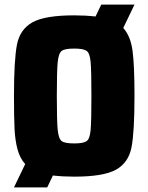

<svg xmlns="http://www.w3.org/2000/svg" viewBox="-20 -763 648 838"><path d="M518 -641Q550 -605 558.5 -541.5Q567 -478 567 -344Q567 -187 554 -120Q541 -53 486.5 -22.5Q432 8 304 8Q254 8 211 3L186 55H41L90 -47Q67 -72 56.5 -111Q46 -150 43.5 -200.5Q41 -251 41 -344Q41 -501 54 -568Q67 -635 121.5 -665.5Q176 -696 304 -696Q352 -696 397 -691L422 -743H567ZM379 -344Q379 -455 375.5 -493Q372 -531 358 -541Q344 -551 304 -551Q263 -551 249.5 -541Q236 -531 232 -493Q228 -455 228 -344Q228 -233 232 -195Q236 -157 249.5 -147Q263 -137 304 -137Q344 -137 358 -147Q372 -157 375.5 -195Q379 -233 379 -344Z"/></svg>

Font: Saira Semi Condensed ExtraBold
Style: Regular
Weight: 800
Width: 4
Designer: Hector Gatti with collaboration of the Omnibus-Type team
Foundry: Omnibus-Type
Version: Version 1.001; ttfautohint (v1.8)